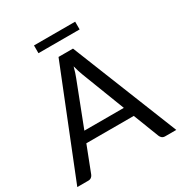

<svg xmlns="http://www.w3.org/2000/svg" viewBox="-194 -987 1064 1127"><g transform="rotate(-30 338.5 -423.5)"><path d="M472 -266 359.5 -557.5Q354.5 -570.5 349 -587.8Q343.5 -605 338.5 -624.5Q328 -584 317 -557L204.5 -266ZM674 0H599Q586 0 578 -6.5Q570 -13 566 -23L499 -196H177.5L110.5 -23Q107.5 -14 99 -7Q90.5 0 78 0H3L289.5 -716.5H387.5ZM198.5 -847H477.5V-794.5H198.5Z"/></g></svg>

Font: Lato 2
Style: Regular
Weight: 400
Designer: Lukasz Dziedzic with Adam Twardoch and Botio Nikoltchev
Foundry: tyPoland Lukasz Dziedzic
Version: Version 2.015; 2015-08-06; http://www.latofonts.com/